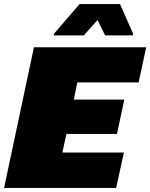

<svg xmlns="http://www.w3.org/2000/svg" viewBox="-23 -919 735 939"><path d="M-3 0 143 -688H692L655 -516H355L338 -432H585L549 -264H302L282 -173H583L545 0ZM240 -746 241 -754 366 -899H564L628 -754L627 -746H491L454 -821L387 -746Z"/></svg>

Font: Saira SemiExpanded Black
Style: Italic
Weight: 900
Width: 6
Italic angle: -12°
Designer: Hector Gatti with collaboration of the Omnibus-Type team
Foundry: Omnibus-Type
Version: Version 1.101